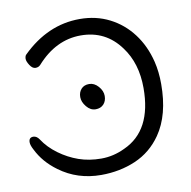

<svg xmlns="http://www.w3.org/2000/svg" viewBox="-81 -794 887 892"><g transform="rotate(-10 362.5 -347.5)"><path d="M36 -153Q24 -175 24 -189Q24 -212 45 -212Q61 -212 73 -194Q99 -154 142 -122.5Q185 -91 233.5 -74Q282 -57 339.5 -57Q397 -57 451 -83Q589 -145 589 -346Q589 -463 530 -542Q461 -637 343.5 -637Q226 -637 135 -535Q126 -525 111.5 -525Q97 -525 85 -543.5Q73 -562 73 -574Q73 -575 73 -576Q74 -589 80 -594Q201 -713 352 -713Q429 -713 492 -681Q555 -649 598.5 -591.5Q642 -534 661 -457Q673 -408 673 -350Q673 -204 611 -115Q563 -46 488.5 -14Q414 18 326 18Q214 18 129 -45Q67 -90 36 -153ZM386 -386.5Q405 -365 405 -341Q405 -317 391 -302Q377 -287 353 -287Q329 -287 310.5 -309.5Q292 -332 292 -355Q292 -378 305.5 -393Q319 -408 343 -408Q367 -408 386 -386.5Z"/></g></svg>

Font: Moon Stars Kai
Style: Bold
Weight: 700
Designer: GuiWonder
Version: Version 1.101